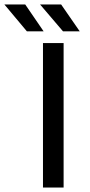

<svg xmlns="http://www.w3.org/2000/svg" viewBox="-95 -836 400 856"><path d="M96.6 -644V0H188.6V-644ZM-75.4 -816 24.8 -696.4H99.4L17.5 -816ZM83.7 -816 185.8 -696.4H260.4L177.6 -816Z"/></svg>

Font: Montserrat Ace
Style: Regular
Weight: 500
Designer: Julieta Ulanovsky
Foundry: Julieta Ulanovsky
Version: Version 1